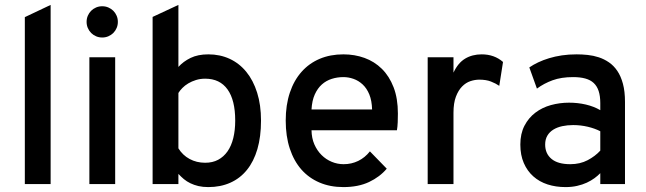

<svg xmlns="http://www.w3.org/2000/svg" viewBox="-20 -742 2605 774"><path d="M80.1 0V-672.9L184.1 -722.2V0Z M340.3 0V-511.2H444.3V0ZM392.1 -590.8Q378.9 -590.8 367.4 -595.7Q356 -600.6 347.4 -609.1Q338.9 -617.7 334 -629.2Q329.1 -640.6 329.1 -653.8Q329.1 -667 334 -678.5Q338.9 -689.9 347.4 -698.5Q356 -707 367.4 -711.9Q378.9 -716.8 392.1 -716.8Q405.3 -716.8 416.7 -711.9Q428.2 -707 436.8 -698.5Q445.3 -689.9 450.2 -678.5Q455.1 -667 455.1 -653.8Q455.1 -640.6 450.2 -629.2Q445.3 -617.7 436.8 -609.1Q428.2 -600.6 416.7 -595.7Q405.3 -590.8 392.1 -590.8Z M819.8 12.2Q797.9 12.2 780 8.1Q762.2 3.9 747.6 -3.2Q732.9 -10.3 721.2 -20Q709.5 -29.8 699.2 -41V0H595.2V-673.8L699.2 -722.2V-472.2Q718.8 -494.1 748.3 -508.5Q777.8 -522.9 819.8 -522.9Q866.7 -522.9 905.8 -504.9Q944.8 -486.8 972.9 -452.4Q1001 -418 1016.6 -368.4Q1032.2 -318.8 1032.2 -255.9Q1032.2 -190.9 1017.6 -140.9Q1002.9 -90.8 975.3 -56.9Q947.8 -22.9 908.4 -5.4Q869.1 12.2 819.8 12.2ZM807.1 -85.9Q836.9 -85.9 859.4 -97.9Q881.8 -109.9 897.2 -131.8Q912.6 -153.8 920.4 -185.3Q928.2 -216.8 928.2 -255.9Q928.2 -338.4 897.2 -381.6Q866.2 -424.8 807.1 -424.8Q787.1 -424.8 770 -419.4Q752.9 -414.1 739 -405.8Q725.1 -397.5 715.1 -387.2Q705.1 -377 699.2 -367.2V-144Q716.3 -116.2 744.4 -101.1Q772.5 -85.9 807.1 -85.9Z M1364.3 12.2Q1311 12.2 1268.1 -6.1Q1225.1 -24.4 1194.8 -58.8Q1164.6 -93.3 1148.2 -143.1Q1131.8 -192.9 1131.8 -255.9Q1131.8 -318.8 1148.4 -368.4Q1165 -418 1195.6 -452.4Q1226.1 -486.8 1268.8 -504.9Q1311.5 -522.9 1364.3 -522.9Q1409.7 -522.9 1449.5 -508.5Q1489.3 -494.1 1519.3 -464.6Q1549.3 -435.1 1566.7 -390.1Q1584 -345.2 1584 -284.2Q1584 -267.6 1583.3 -249Q1582.5 -230.5 1580.1 -216.8H1235.8Q1236.3 -185.1 1247.3 -159.9Q1258.3 -134.8 1276.4 -116.9Q1294.4 -99.1 1317.4 -89.6Q1340.3 -80.1 1365.2 -80.1Q1397 -80.1 1424.1 -93.3Q1451.2 -106.4 1471.2 -131.8L1539.1 -62Q1511.2 -28.8 1467.8 -8.3Q1424.3 12.2 1364.3 12.2ZM1364.3 -431.2Q1339.8 -431.2 1317.4 -424.1Q1294.9 -417 1277.6 -401.6Q1260.3 -386.2 1249 -361.3Q1237.8 -336.4 1235.8 -300.8H1480Q1479 -336.4 1468.8 -361.3Q1458.5 -386.2 1441.9 -401.6Q1425.3 -417 1405 -424.1Q1384.8 -431.2 1364.3 -431.2Z M1704.1 0V-511.2H1808.1V-449.2Q1826.2 -488.3 1855 -505.6Q1883.8 -522.9 1921.9 -522.9Q1972.7 -522.9 2007.8 -492.2L1992.7 -396Q1978.5 -405.8 1959.2 -413.3Q1939.9 -420.9 1912.1 -420.9Q1894.5 -420.9 1876.2 -414.8Q1857.9 -408.7 1842.8 -393.3Q1827.6 -377.9 1817.9 -352.3Q1808.1 -326.7 1808.1 -287.1V0Z M2499.5 0H2399.9V-43.9Q2390.1 -33.7 2376.5 -23.7Q2362.8 -13.7 2345.5 -5.6Q2328.1 2.4 2306.6 7.3Q2285.2 12.2 2259.8 12.2Q2220.7 12.2 2187.5 1.5Q2154.3 -9.3 2129.9 -31Q2105.5 -52.7 2091.6 -84.7Q2077.6 -116.7 2077.6 -159.2Q2077.6 -203.1 2094.2 -235.1Q2110.8 -267.1 2138.2 -287.8Q2165.5 -308.6 2200.9 -318.4Q2236.3 -328.1 2273.9 -328.1Q2309.1 -328.1 2341.6 -320.6Q2374 -313 2399.9 -297.9V-326.2Q2399.9 -355 2393.3 -375Q2386.7 -395 2373.3 -407.5Q2359.9 -419.9 2339.4 -425.5Q2318.8 -431.2 2290.5 -431.2Q2242.7 -431.2 2207.8 -418.5Q2172.9 -405.8 2144.5 -384.8L2113.8 -470.2Q2129.4 -481 2149.4 -490.5Q2169.4 -500 2193.4 -507.3Q2217.3 -514.6 2245.1 -518.8Q2272.9 -522.9 2304.7 -522.9Q2326.2 -522.9 2349.1 -520.5Q2372.1 -518.1 2393.8 -511Q2415.5 -503.9 2434.8 -490.7Q2454.1 -477.5 2468.5 -456.3Q2482.9 -435.1 2491.2 -404.3Q2499.5 -373.5 2499.5 -331.1ZM2278.8 -80.1Q2318.4 -80.1 2348.9 -96.2Q2379.4 -112.3 2399.9 -134.8V-212.9Q2378.4 -224.1 2349.6 -231Q2320.8 -237.8 2290.5 -237.8Q2267.1 -237.8 2246.6 -233.4Q2226.1 -229 2210.7 -219.5Q2195.3 -210 2186.5 -195.1Q2177.7 -180.2 2177.7 -159.2Q2177.7 -122.6 2203.4 -101.3Q2229 -80.1 2278.8 -80.1Z"/></svg>

Font: Overpass
Style: Regular
Weight: 400
Designer: Delve Withrington
Foundry: Delve Fonts
Version: Version 1.001